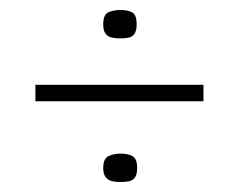

<svg xmlns="http://www.w3.org/2000/svg" viewBox="-20 -377 498 385"><path d="M51 -207H388V-174H51ZM187 -40Q187 -59 197.5 -64Q208 -69 222 -69Q236 -69 245.5 -64Q255 -59 255 -40Q255 -27 250.5 -21Q246 -15 238.5 -13.5Q231 -12 222 -12Q213 -12 205.5 -13.5Q198 -15 192.5 -21Q187 -27 187 -40ZM187 -328Q187 -348 197.5 -352.5Q208 -357 221 -357Q235 -357 244.5 -352.5Q254 -348 254 -328Q254 -315 249.5 -309Q245 -303 238 -301.5Q231 -300 221 -300Q213 -300 205 -301.5Q197 -303 192 -309Q187 -315 187 -328Z"/></svg>

Font: Genos
Style: Regular
Weight: 400
Designer: Robert E. Leuschke
Foundry: Robert E. Leuschke
Version: Version 1.010